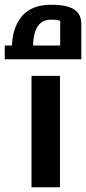

<svg xmlns="http://www.w3.org/2000/svg" viewBox="-48 -790 363 810"><path d="M85 0V-470H205V0ZM2 -582Q2 -671 43.5 -720.5Q85 -770 167 -770Q234 -770 264.5 -750.5Q295 -731 295 -688V-582H206V-702Q199 -705 189.5 -706Q180 -707 167 -707Q128 -707 109.5 -676.5Q91 -646 91 -582ZM-28 -540V-598H295V-540Z"/></svg>

Font: Changa ExtraLight SemiBold
Style: Regular
Weight: 600
Version: Version 3.002; ttfautohint (v1.8.2)